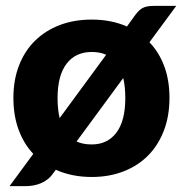

<svg xmlns="http://www.w3.org/2000/svg" viewBox="-20 -593 621 652"><path d="M487.5 -449.5Q520.5 -415 538 -367.5Q555.5 -320 555.5 -260.5Q555.5 -198.5 536.2 -148.8Q517 -99 482.2 -64.2Q447.5 -29.5 399 -10.8Q350.5 8 291.5 8Q224 8 169.5 -16.5L160.5 -4.5Q152 8 141.2 16.2Q130.5 24.5 118.2 29.5Q106 34.5 93.2 36.8Q80.5 39 68.5 39H12.5L93 -70.5Q60.5 -105 43 -153Q25.5 -201 25.5 -260.5Q25.5 -322 44.8 -371.2Q64 -420.5 99.2 -455Q134.5 -489.5 183.2 -508Q232 -526.5 291.5 -526.5Q358 -526.5 411 -503L433.5 -534Q441 -545 447.8 -552.5Q454.5 -560 462 -564.5Q469.5 -569 479.2 -571Q489 -573 502.5 -573H578.5ZM340.5 -407Q319.5 -416.5 291.5 -416.5Q236.5 -416.5 206 -376.5Q175.5 -336.5 175.5 -259.5Q175.5 -221.5 182.5 -192ZM240 -112.5Q261.5 -102.5 291.5 -102.5Q345 -102.5 375.2 -142.5Q405.5 -182.5 405.5 -259.5Q405.5 -298.5 398.5 -328Z"/></svg>

Font: Lato
Style: Regular
Weight: 900
Designer: Lukasz Dziedzic with Adam Twardoch and Botio Nikoltchev
Foundry: tyPoland Lukasz Dziedzic
Version: Version 2.010; 2014-09-01; http://www.latofonts.com/; ttfaut